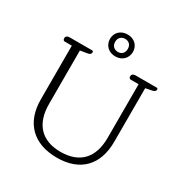

<svg xmlns="http://www.w3.org/2000/svg" viewBox="-203 -1055 1174 1225"><g transform="rotate(30 384.5 -442.5)"><path d="M386 -735C438 -735 470 -772 470 -816C470 -860 438 -896 386 -896C333 -896 301 -860 301 -816C301 -772 333 -735 386 -735ZM386 -768C360 -768 339 -785 339 -816C339 -847 360 -864 386 -864C412 -864 432 -847 432 -816C432 -785 412 -768 386 -768ZM386 11C557 11 653 -89 653 -260V-655L702 -665C716 -668 724 -675 724 -685C724 -690 722 -695 714 -695H560C542 -695 532 -687 532 -673C532 -663 537 -656 545 -656H604V-261C604 -112 527 -33 387 -33C249 -33 172 -114 172 -261V-655L226 -664C241 -667 248 -674 248 -684C248 -690 247 -695 239 -695H74C56 -695 46 -687 46 -673C46 -663 51 -656 59 -656H112V-260C112 -89 213 11 386 11Z"/></g></svg>

Font: Maitree Light
Style: Regular
Weight: 300
Designer: CadsonDemak Team
Foundry: CadsonDemak
Version: Version 1.000;PS 001.000;hotconv 1.0.88;makeotf.lib2.5.64775